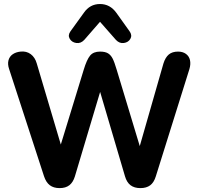

<svg xmlns="http://www.w3.org/2000/svg" viewBox="-20 -938 999 966"><path d="M201.4 -51.5 25.8 -590.9Q17.6 -615 22.6 -634.3Q27.6 -653.5 43.7 -664.8Q59.8 -676 83.3 -678.4Q113 -681.6 134.7 -665.5Q156.4 -649.3 165 -618.6L306.7 -141H264.6L401.1 -586.7Q416.7 -638.4 433.4 -658.4Q450 -678.4 483.2 -678.4Q509 -678.4 523.3 -669.8Q537.5 -661.2 546.6 -643.5Q555.7 -625.8 567.3 -586.5L701.9 -141H665.4L802.3 -618.6Q811.8 -649.1 829.2 -663.8Q846.7 -678.4 875.7 -678.4Q899.8 -678.4 915.6 -666.8Q931.5 -655.1 935.9 -635.4Q940.3 -615.6 933.1 -590.9L763.9 -50.5Q754.4 -19.7 735.5 -5.6Q716.5 8.4 686.3 8.4Q656 8.4 636.8 -6Q617.7 -20.5 608.7 -51.5L472 -515.4H495.7L356.8 -50.5Q347.6 -20.5 328.9 -6Q310.3 8.4 280 8.4Q249.7 8.4 230.7 -6Q211.6 -20.5 201.4 -51.5ZM334.6 -780.5 401.6 -873.3Q432.1 -917.8 483.2 -917.8Q533.6 -917.8 565.6 -873.3L631.9 -780.5Q646.1 -760.7 636 -742.8Q625.9 -725 603.5 -721.7Q581.2 -718.4 563.5 -737L483.2 -828.3L403.7 -737Q386.1 -718.4 363.8 -721.7Q341.4 -725 330.9 -742.8Q320.3 -760.7 334.6 -780.5Z"/></svg>

Font: SN Pro Thin
Style: Regular
Weight: 200
Designer: Tobias Whetton
Foundry: Supernotes
Version: Version 1.003;Glyphs 3.3 (3324)